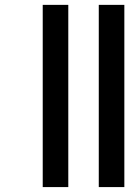

<svg xmlns="http://www.w3.org/2000/svg" viewBox="-20 -761 569 781"><path d="M153.8 -741.2H257.8V0H153.8ZM381.8 0V-741.2H485.8V0Z"/></svg>

Font: PoppinsZ Medium
Style: Regular
Weight: 500
Designer: Ninad Kale (Devanagari), Jonny Pinhorn (Latin)
Foundry: Indian Type Foundry
Version: Version 3.002;FEAKit 1.0